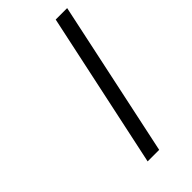

<svg xmlns="http://www.w3.org/2000/svg" viewBox="-190 -619 672 672"><g transform="rotate(-45 146.0 -282.5)"><path d="M112.3 6.8 235.8 -571.8H292.5L169.4 6.8Z"/></g></svg>

Font: Linux Biolinum
Style: Italic
Weight: 400
Italic angle: -12°
Designer: Philipp H. Poll
Foundry: Philipp H. Poll
Version: Version 1.1.3 ; ttfautohint (v0.9)